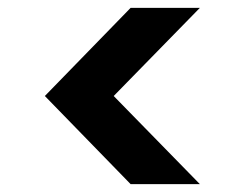

<svg xmlns="http://www.w3.org/2000/svg" viewBox="-20 -541 622 488"><path d="M488 -73H312L94 -297L312 -521H488L269 -297Z"/></svg>

Font: DM Sans 10pt ExtraBold
Style: Regular
Weight: 800
Version: Version 4.004;gftools[0.9.30]